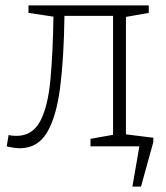

<svg xmlns="http://www.w3.org/2000/svg" viewBox="-20 -545 618 715"><path d="M54 7Q34 7 5 0L12 -42Q26 -39 41 -39Q100 -39 129 -92.5Q158 -146 167.5 -245.5Q177 -345 179 -483L86 -497V-525H534V-497L449 -482V-43L534 -28V0H317V-28L401 -43V-486H220Q218 -330 204 -220Q190 -110 155 -51.5Q120 7 54 7ZM423 -48 551 -32V-16L505 150H473L499 0H417Z"/></svg>

Font: Bitter Light
Style: Regular
Weight: 300
Designer: Sol Matas, and Bitter project Authors
Foundry: Sol Matas
Version: Version 2.001